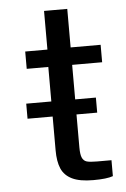

<svg xmlns="http://www.w3.org/2000/svg" viewBox="-51 -721 502 762"><g transform="rotate(-5 200.0 -340.0)"><path d="M328.5 -262.5H246V-131Q246 -103 251.8 -90Q257.5 -77 270.2 -73.2Q283 -69.5 310.5 -69.5H368.5V-6Q344 3 290 3Q236 3 205.8 -11.8Q175.5 -26.5 163.2 -54.8Q151 -83 151 -128V-262.5H51V-322.5H151V-460H65V-529H153.5V-683H246V-529.5H365.5V-460H246V-322.5H328.5Z"/></g></svg>

Font: 1883 Sans
Style: Regular
Weight: 400
Designer: 1883 Sans project is a fork of Public Sans.
Version: Version 1.009